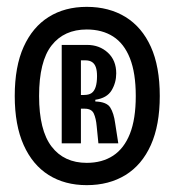

<svg xmlns="http://www.w3.org/2000/svg" viewBox="-20 -724 510 560"><path d="M233 -184Q169 -184 122 -213.5Q75 -243 49 -301Q23 -359 23 -444Q23 -530 49 -587.5Q75 -645 122 -674.5Q169 -704 233 -704Q298 -704 346 -674.5Q394 -645 420 -587.5Q446 -530 446 -444Q446 -359 420 -301Q394 -243 346 -213.5Q298 -184 233 -184ZM233 -249Q278 -249 310 -270Q342 -291 359 -334Q376 -377 376 -444Q376 -511 359 -554Q342 -597 310 -617.5Q278 -638 233 -638Q167 -638 130.5 -591.5Q94 -545 94 -444Q94 -344 130.5 -296.5Q167 -249 233 -249ZM160 -306V-593H234Q270 -593 294.5 -570.5Q319 -548 319 -510Q319 -483 305.5 -460.5Q292 -438 258 -433V-428Q291 -427 301.5 -410.5Q312 -394 316 -364L325 -306H267L262 -356Q260 -379 253.5 -393Q247 -407 227 -407H216V-306ZM216 -447H225Q239 -447 247 -452.5Q255 -458 259 -470.5Q263 -483 263 -502Q263 -518 259.5 -528Q256 -538 248.5 -543Q241 -548 229 -548H216Z"/></svg>

Font: Bricolage Grotesque 36pt Condensed
Style: Regular
Weight: 400
Width: 3
Designer: Mathieu Triay
Foundry: Atelier Triay
Version: Version 1.001;gftools[0.9.33.dev8+g029e19f]